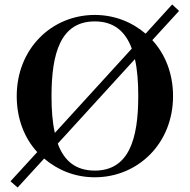

<svg xmlns="http://www.w3.org/2000/svg" viewBox="-20 -778 850 861"><path d="M27 35 59 63 178 -67C240 -14 318 17 405 17C598 17 756 -134 756 -347C756 -448 721 -535 663 -598L783 -729L752 -758L633 -627C571 -680 492 -711 405 -711C212 -711 55 -560 55 -347C55 -246 89 -159 147 -96ZM211 -347C211 -540 252 -682 405 -682C492 -682 543 -636 571 -560L226 -182C215 -230 211 -285 211 -347ZM239 -134 585 -513C596 -465 600 -409 600 -347C600 -154 558 -13 405 -13C318 -13 267 -58 239 -134Z"/></svg>

Font: Monomakh Unicode
Style: Regular
Weight: 400
Version: Version 1.2